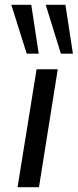

<svg xmlns="http://www.w3.org/2000/svg" viewBox="-20 -778 323 798"><path d="M53 0 132 -490H220L142 0ZM233 -555 170 -758H252L283 -555ZM91 -555 27 -758H110L141 -555Z"/></svg>

Font: Nunito Sans 10pt SemiExpanded
Style: Italic
Weight: 400
Width: 6
Italic angle: -9°
Designer: Vernon Adams
Foundry: Vernon Adams
Version: Version 3.101;gftools[0.9.27]